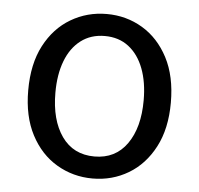

<svg xmlns="http://www.w3.org/2000/svg" viewBox="-45 -604 688 663"><g transform="rotate(5 298.5 -272.0)"><path d="M299.1 13.4Q231.4 13.4 174.9 -20Q118.4 -53.3 85 -117Q51.6 -180.6 51.6 -271Q51.6 -362.5 85 -426.3Q118.4 -490 174.9 -523.4Q231.4 -556.8 299.1 -556.8Q367.2 -556.8 423.2 -523.4Q479.2 -490 512.6 -426.3Q546 -362.5 546 -271Q546 -180.6 512.6 -117Q479.2 -53.3 423.2 -20Q367.2 13.4 299.1 13.4ZM299.1 -62.9Q371.7 -62.9 411.7 -119.5Q451.8 -176.2 451.8 -271Q451.8 -333.8 433.9 -380.8Q416 -427.8 381.8 -454.2Q347.7 -480.5 299.1 -480.5Q250.8 -480.5 216.2 -454.2Q181.6 -427.8 163.7 -380.8Q145.8 -333.8 145.8 -271Q145.8 -176.2 185.8 -119.5Q225.9 -62.9 299.1 -62.9Z"/></g></svg>

Font: Noto Sans KR Thin
Style: Regular
Weight: 100
Designer: Ryoko NISHIZUKA 西塚涼子 (kana, bopomofo & ideographs); Paul D. Hunt (Latin, Greek & Cyrillic); Sandoll Communications 산돌커뮤니
Foundry: Adobe
Version: Version 2.004-H2;hotconv 1.0.118;makeotfexe 2.5.65603